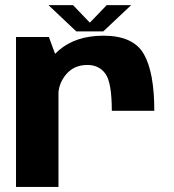

<svg xmlns="http://www.w3.org/2000/svg" viewBox="-20 -739 686 759"><path d="M422 -300.9H590Q590 -453.7 548.3 -525.8Q506.5 -597.9 388.9 -597.9Q280.2 -597.9 213.2 -540.6Q146.2 -483.3 146.2 -399.4L210.5 -361.3Q210.5 -408.5 241.7 -445.4Q272.8 -482.2 325.5 -482.2Q371.4 -482.2 396.7 -447.6Q422 -412.9 422 -300.9ZM43.3 0H211.2V-490L173.2 -592.7H43.3ZM281.4 -615H388.4L498.5 -718.7H401.8L335.2 -649.4L268.7 -718.7H171.7Z"/></svg>

Font: Anybody Thin
Style: Regular
Weight: 100
Designer: Tyler Finck
Foundry: Etcetera Type Company
Version: Version 1.114;gftools[0.9.25]